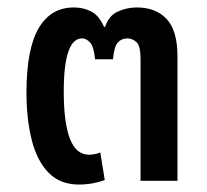

<svg xmlns="http://www.w3.org/2000/svg" viewBox="-20 -485 554 515"><path d="M235 -326Q232 -359 222 -370.5Q212 -382 200 -382Q151 -382 151 -239Q151 -156 167.5 -113Q184 -70 219 -70Q225 -70 233.5 -71.5Q242 -73 249 -76L261 -2Q248 3 229.5 6.5Q211 10 192 10Q141 10 110 -22Q79 -54 65 -110Q51 -166 51 -237Q51 -353 83.5 -409Q116 -465 178 -465Q204 -465 225 -454Q246 -443 259 -413H262Q271 -442 295 -453.5Q319 -465 347 -465Q398 -465 427 -434Q456 -403 456 -334V0H357V-328Q357 -362 346 -372Q335 -382 322 -382Q306 -382 296 -371Q286 -360 283 -326Z"/></svg>

Font: Noto Sans Thai SemCond Med
Style: Regular
Weight: 500
Width: 4
Designer: Monotype Design Team
Foundry: Monotype Imaging Inc.
Version: Version 2.002; ttfautohint (v1.8.4.7-5d5b)